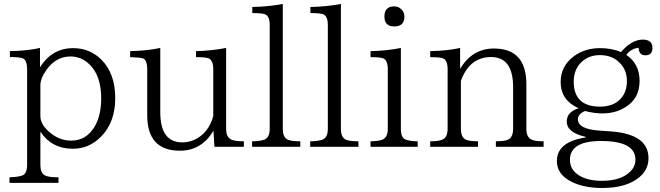

<svg xmlns="http://www.w3.org/2000/svg" viewBox="-20 -750 3330 968"><path d="M181.6 -411.1Q243.2 -507.3 348.1 -507.3Q433.1 -507.3 491.2 -449.2Q561 -379.4 561 -255.4Q561 -133.3 489.3 -61Q429.7 0 347.2 0Q241.2 0 183.6 -85.9V81.1Q183.6 122.1 205.6 133.8Q222.7 144 274.9 144V171.9H27.8V144Q70.3 142.1 89.8 135.7Q116.7 128.4 116.7 81.1V-398.9Q116.7 -448.7 93.8 -456.1Q77.1 -462.4 29.8 -462.4V-492.2Q118.2 -493.7 181.6 -508.3ZM183.6 -320.3V-164.1Q183.6 -117.2 242.7 -73.2Q287.1 -41 338.9 -41Q416 -41 458 -113.3Q490.2 -169.4 490.2 -253.4Q490.2 -367.7 432.1 -424.3Q391.1 -465.3 335 -465.3Q262.7 -465.3 214.8 -398.4Q183.6 -355.5 183.6 -320.3Z M1209.5 -9.8H1061L1056.2 -90.8Q996.1 9.8 887.2 9.8Q722.2 9.8 722.2 -168.9V-399.9Q722.2 -448.7 700.2 -456.1Q683.6 -460.4 636.2 -461.9V-492.2Q720.2 -493.7 788.1 -508.3V-184.1Q788.1 -32.2 898.9 -32.2Q951.2 -32.2 995.1 -66.9Q1038.6 -103 1055.2 -165V-401.4Q1055.2 -445.8 1031.2 -456.1Q1017.6 -461.9 968.3 -461.9V-492.2Q1043.9 -493.7 1120.1 -508.3V-101.1Q1120.1 -55.7 1149.4 -44.9Q1168.9 -37.6 1209.5 -37.6Z M1494.1 -9.8H1251V-37.6Q1283.2 -37.6 1306.2 -43.9Q1339.8 -51.3 1339.8 -100.6V-623Q1339.8 -668.5 1316.9 -677.7Q1301.8 -684.1 1252 -684.1V-714.8Q1332.5 -716.3 1405.8 -730V-100.6Q1405.8 -55.2 1433.1 -44.9Q1452.6 -37.6 1494.1 -37.6Z M1787.1 -9.8H1543.9V-37.6Q1576.2 -37.6 1599.1 -43.9Q1632.8 -51.3 1632.8 -100.6V-623Q1632.8 -668.5 1609.9 -677.7Q1594.7 -684.1 1544.9 -684.1V-714.8Q1625.5 -716.3 1698.7 -730V-100.6Q1698.7 -55.2 1726.1 -44.9Q1745.6 -37.6 1787.1 -37.6Z M1967.8 -717.8Q1989.3 -717.8 2003.9 -702.6Q2019 -687.5 2019 -666.5Q2019 -616.7 1967.8 -616.7Q1918 -616.7 1918 -666.5Q1918 -717.8 1967.8 -717.8ZM2085.9 -9.8H1848.1V-37.6Q1880.9 -37.6 1901.9 -43.9Q1935.1 -52.7 1935.1 -101.1V-399.9Q1935.1 -447.3 1911.1 -456.1Q1896 -461.9 1848.1 -461.9V-492.2Q1929.7 -493.7 2001 -508.3V-101.1Q2001 -56.2 2023.9 -46.9Q2046.4 -37.6 2085.9 -37.6Z M2720.7 -9.8H2480V-37.6Q2512.2 -37.6 2533.7 -43Q2566.9 -51.8 2566.9 -101.1V-311Q2566.9 -462.4 2456.1 -462.4Q2347.2 -462.4 2303.7 -342.3V-101.1Q2303.7 -55.2 2331.1 -44.9Q2350.6 -37.6 2390.1 -37.6V-9.8H2148.9V-37.6Q2184.6 -37.6 2204.1 -43.9Q2236.8 -52.7 2236.8 -101.1V-399.9Q2236.8 -447.3 2212.9 -456.1Q2196.3 -461.9 2148.9 -461.9V-492.2Q2234.9 -493.7 2299.8 -508.3V-403.3Q2361.3 -505.4 2470.2 -505.4Q2633.8 -505.4 2633.8 -325.2V-101.1Q2633.8 -55.7 2662.6 -44.9Q2680.7 -37.6 2720.7 -37.6Z M3110.8 -487.3Q3164.6 -550.3 3220.7 -550.3Q3269.5 -550.3 3269.5 -508.3Q3269.5 -471.2 3233.4 -471.2Q3201.2 -471.2 3199.7 -509.3Q3160.2 -504.4 3137.7 -473.1Q3204.6 -428.7 3204.6 -341.3Q3204.6 -250 3127.4 -206.1Q3079.1 -178.2 3016.6 -178.2Q2976.1 -178.2 2929.7 -190.4Q2893.6 -175.3 2893.6 -148.4Q2893.6 -98.6 3004.4 -91.3L3060.5 -87.4Q3249.5 -73.7 3249.5 47.9Q3249.5 111.3 3192.4 151.9Q3128.9 197.8 3015.6 197.8Q2917 197.8 2852.5 161.6Q2787.6 125.5 2787.6 62Q2787.6 -34.7 2932.6 -57.1V-60.1Q2837.4 -81.5 2837.4 -137.2Q2837.4 -186 2897.5 -204.1Q2806.6 -244.6 2806.6 -336.4Q2806.6 -417.5 2874.5 -467.3Q2929.2 -507.3 3005.4 -507.3Q3065.9 -507.3 3110.8 -487.3ZM3004.4 -472.2Q2946.8 -472.2 2909.7 -435.1Q2872.6 -398.4 2872.6 -338.4Q2872.6 -212.4 3005.4 -212.4Q3072.8 -212.4 3109.4 -252.4Q3140.6 -286.1 3140.6 -342.3Q3140.6 -397 3104.5 -433.1Q3066.9 -472.2 3004.4 -472.2ZM3009.8 -39.1Q2853.5 -39.1 2853.5 55.7Q2853.5 107.9 2903.3 136.7Q2946.3 161.6 3014.6 161.6Q3112.3 161.6 3158.7 113.8Q3183.6 88.9 3183.6 54.7Q3183.6 -39.1 3009.8 -39.1Z"/></svg>

Font: I.Ming
Style: Regular
Weight: 400
Designer: Ichiten Fonts Project
Version: Version 5.10 Mar 24, 2018